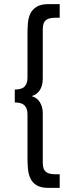

<svg xmlns="http://www.w3.org/2000/svg" viewBox="-20 -708 375 936"><path d="M271 208H217Q179.5 208 158.5 195.2Q137.5 182.5 128 161.2Q118.5 140 116.2 114.2Q114 88.5 114 63V-150.5Q114 -179.5 99.8 -194Q85.5 -208.5 52 -208.5V-271.5Q85.5 -271.5 99.8 -286Q114 -300.5 114 -329.5V-543Q114 -569.5 116 -594.5Q118 -619.5 127.2 -640.2Q136.5 -661 157.8 -674.5Q179 -688 217 -688H271V-621.5H251Q225 -621.5 211.5 -614.5Q198 -607.5 193.2 -595.2Q188.5 -583 188.5 -567V-325.5Q188.5 -290 173.8 -268Q159 -246 134 -239.5Q160 -232.5 174.2 -210Q188.5 -187.5 188.5 -154.5V87Q188.5 102.5 193 114.8Q197.5 127 211 134.2Q224.5 141.5 251 141.5H271Z"/></svg>

Font: Lucymar Sans
Style: Regular
Weight: 400
Foundry: The League of Moveable Type (original font) / Main changes by Cristiano Sobral with portions from Mirco Monsees
Version: Version 2.001;August 30, 2020;FontCreator 13.0.0.2681 64-bit